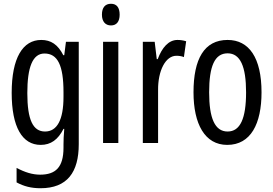

<svg xmlns="http://www.w3.org/2000/svg" viewBox="-20 -759 1450 1019"><path d="M199 -547C101 -547 42 -452 42 -266C42 -85 98 10 196 10C250 10 288 -18 317 -75H321C318 -43 317 -13 317 9V25C317 129 275 168 193 168C153 168 113 156 68 132V209C107 230 146 240 195 240C337 240 398 155 398 6V-537H330L321 -466H316C287 -523 250 -547 199 -547ZM216 -475C286 -475 317 -412 317 -270V-245C317 -123 283 -61 219 -61C155 -61 125 -123 125 -265C125 -402 153 -475 216 -475Z M569 -739C538 -739 521 -719 521 -681C521 -645 539 -624 569 -624C599 -624 615 -645 615 -681C615 -718 600 -739 569 -739ZM608 -537H527V0H608Z M922 -547C875 -547 840 -507 817 -445H812L801 -537H738V0H819V-280C818 -385 859 -463 916 -463C931 -463 944 -461 956 -456L968 -540C952 -545 937 -547 922 -547Z M1368 -269C1368 -452 1302 -547 1188 -547C1064 -547 1007 -446 1007 -269C1007 -101 1067 10 1186 10C1311 10 1368 -102 1368 -269ZM1090 -269C1090 -407 1119 -476 1188 -476C1255 -476 1286 -407 1286 -269C1286 -130 1255 -61 1188 -61C1120 -61 1090 -132 1090 -269Z"/></svg>

Font: Noto Sans Gurmukhi UI ExtraCondensed
Style: Regular
Weight: 400
Width: 2
Designer: Jelle Bosma - Monotype Design Team
Foundry: Monotype Imaging Inc.
Version: Version 2.004